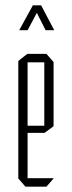

<svg xmlns="http://www.w3.org/2000/svg" viewBox="-20 -704 271 724"><path d="M76 0 49 -31V-32H182V-31L155 0ZM49 -32V-474L83 -501H84V-32ZM84 -203V-230H147V-203ZM84 -469V-501H155L182 -470V-469ZM147 -203V-469H182V-228L148 -203ZM152 -590 105 -683 135 -684 184 -591V-590ZM53 -590V-591L104 -684H134L84 -590Z"/></svg>

Font: Foldit ExtraLight
Style: Regular
Weight: 250
Version: Version 1.003